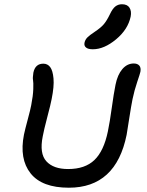

<svg xmlns="http://www.w3.org/2000/svg" viewBox="-20 -876 692 904"><path d="M417 -644Q395 -644 385 -652.3Q375 -660.6 377.9 -674.8Q380.9 -689 391.1 -699.5Q401.4 -710 425.8 -726.1Q455.1 -745.6 469 -762.2Q482.9 -778.8 497.1 -808.1Q509.8 -835.4 523.2 -845.7Q536.6 -856 554.2 -856Q579.6 -856 589.8 -839.6Q600.1 -823.2 595.2 -797.9Q582.5 -737.3 526.4 -690.7Q470.2 -644 417 -644ZM304.2 7.8Q177.7 7.8 124 -59.8Q70.3 -127.4 92.8 -242.2Q98.1 -267.1 110.8 -314.2Q123.5 -361.3 127 -380.9Q135.7 -425.3 136.7 -457Q137.7 -488.8 135.5 -499Q133.3 -509.3 137.2 -534.2Q146 -576.2 184.1 -576.2Q204.1 -576.2 216.3 -560.1Q228.5 -543.9 231.9 -506.8Q235.4 -469.7 223.1 -409.2Q218.8 -385.7 202.6 -324.5Q186.5 -263.2 181.2 -233.9Q165 -153.3 198.2 -116.7Q231.4 -80.1 300.8 -80.1Q380.4 -80.1 424.6 -122.6Q468.8 -165 487.8 -256.8Q497.1 -301.3 506.3 -368.7Q515.6 -436 523.9 -477.1Q533.2 -523.9 555.9 -550.5Q578.6 -577.1 609.9 -577.1Q627 -577.1 635.7 -567.4Q644.5 -557.6 641.1 -538.1Q639.2 -528.8 626 -490Q612.8 -451.2 604 -409.2Q597.7 -378.4 588.4 -318.1Q579.1 -257.8 576.2 -241.2Q525.9 7.8 304.2 7.8Z"/></svg>

Font: Shantell Sans Irregular Bouncy
Style: Italic
Weight: 400
Italic angle: -11.31°
Designer: Stephen Nixon, Anya Danilova, Shantell Martin
Foundry: Arrow Type
Version: Version 1.006;[9816181b4]